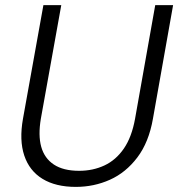

<svg xmlns="http://www.w3.org/2000/svg" viewBox="-20 -720 698 752"><path d="M277 12Q198 12 146.5 -19.5Q95 -51 75 -111Q55 -171 70 -255L150 -700H220L140 -255Q129 -190 141.5 -145Q154 -100 191 -75.5Q228 -51 290 -51Q344 -51 389 -72Q434 -93 465 -138Q496 -183 509 -255L588 -700H658L579 -255Q563 -163 518 -103.5Q473 -44 410.5 -16Q348 12 277 12Z"/></svg>

Font: DM Sans 17pt Light
Style: Italic
Weight: 300
Italic angle: -10°
Version: Version 4.004;gftools[0.9.30]